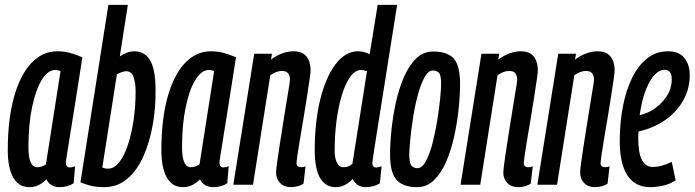

<svg xmlns="http://www.w3.org/2000/svg" viewBox="-20 -760 2858 790"><path d="M225 10Q187 10 171 -22Q156 -7 139 1.5Q122 10 100 10Q57 10 34.5 -29.5Q12 -69 12 -142Q12 -267 37 -358.5Q62 -450 108 -499.5Q154 -549 216 -549Q245 -549 271 -541.5Q297 -534 319 -524Q300 -403 287.5 -324Q275 -245 267.5 -199Q260 -153 256.5 -130.5Q253 -108 252 -100.5Q251 -93 251 -91Q251 -71 268 -71Q277 -71 289 -76L283 -6Q259 10 225 10ZM169 -84 229 -467Q220 -472 207 -472Q177 -472 152 -431.5Q127 -391 112 -319Q97 -247 97 -154Q97 -72 133 -72Q153 -72 169 -84Z M506 -740 473 -528Q504 -549 534 -549Q576 -549 598 -511Q620 -473 620 -389Q621 -317 608.5 -246.5Q596 -176 570.5 -118Q545 -60 504.5 -25Q464 10 408 10Q376 10 352.5 4Q329 -2 311 -10L426 -740ZM499 -467Q491 -467 480 -463Q469 -459 461 -454L401 -71Q411 -66 425 -66Q450 -66 471 -93Q492 -120 507 -166Q522 -212 530 -268.5Q538 -325 538 -383Q538 -419 529.5 -443Q521 -467 499 -467Z M857 10Q819 10 803 -22Q788 -7 771 1.5Q754 10 732 10Q689 10 666.5 -29.5Q644 -69 644 -142Q644 -267 669 -358.5Q694 -450 740 -499.5Q786 -549 848 -549Q877 -549 903 -541.5Q929 -534 951 -524Q932 -403 919.5 -324Q907 -245 899.5 -199Q892 -153 888.5 -130.5Q885 -108 884 -100.5Q883 -93 883 -91Q883 -71 900 -71Q909 -71 921 -76L915 -6Q891 10 857 10ZM801 -84 861 -467Q852 -472 839 -472Q809 -472 784 -431.5Q759 -391 744 -319Q729 -247 729 -154Q729 -72 765 -72Q785 -72 801 -84Z M1026 -539H1099L1095 -515Q1118 -532 1142 -540.5Q1166 -549 1188 -549Q1224 -549 1241 -527.5Q1258 -506 1258 -470Q1258 -463 1254 -434.5Q1250 -406 1243.5 -364.5Q1237 -323 1229.5 -277.5Q1222 -232 1215 -191.5Q1208 -151 1204 -123Q1200 -95 1200 -90Q1200 -72 1219 -72Q1222 -72 1226.5 -72.5Q1231 -73 1237 -76L1229 -5Q1218 3 1204 6.5Q1190 10 1177 10Q1149 10 1132.5 -7Q1116 -24 1116 -49Q1116 -60 1120 -90Q1124 -120 1130.5 -161.5Q1137 -203 1144 -247.5Q1151 -292 1157.5 -331.5Q1164 -371 1168.5 -398.5Q1173 -426 1173 -432Q1173 -447 1166 -457.5Q1159 -468 1140 -468Q1116 -468 1092 -450L1021 0H940Z M1486 10Q1447 10 1431 -24Q1419 -10 1401 0Q1383 10 1362 10Q1275 10 1275 -142Q1275 -258 1297.5 -350Q1320 -442 1360.5 -495.5Q1401 -549 1453 -549Q1477 -549 1501 -537L1534 -740H1614Q1592 -601 1573.5 -484Q1555 -367 1541 -280Q1527 -193 1519.5 -143.5Q1512 -94 1512 -89Q1512 -71 1528 -71Q1533 -71 1538.5 -72.5Q1544 -74 1550 -76L1543 -6Q1531 2 1515.5 6Q1500 10 1486 10ZM1394 -72Q1415 -72 1430 -86L1490 -467Q1475 -472 1466 -472Q1441 -472 1421 -444Q1401 -416 1386.5 -368.5Q1372 -321 1364.5 -262Q1357 -203 1357 -140Q1357 -110 1366 -91Q1375 -72 1394 -72Z M1696 10Q1638 10 1611.5 -20Q1585 -50 1585 -124Q1585 -171 1591 -228Q1597 -285 1609.5 -341Q1622 -397 1642.5 -444Q1663 -491 1692.5 -519.5Q1722 -548 1762 -548Q1821 -548 1847 -519Q1873 -490 1873 -415Q1873 -368 1867 -311Q1861 -254 1848.5 -197.5Q1836 -141 1815.5 -94Q1795 -47 1765.5 -18.5Q1736 10 1696 10ZM1698 -68Q1717 -68 1732.5 -97Q1748 -126 1759.5 -170.5Q1771 -215 1779 -264Q1787 -313 1791 -354Q1795 -395 1795 -415Q1795 -451 1786 -460.5Q1777 -470 1761 -470Q1742 -470 1726.5 -441.5Q1711 -413 1699 -368.5Q1687 -324 1679.5 -275Q1672 -226 1668 -185Q1664 -144 1664 -124Q1664 -89 1673 -78.5Q1682 -68 1698 -68Z M1961 -539H2034L2030 -515Q2053 -532 2077 -540.5Q2101 -549 2123 -549Q2159 -549 2176 -527.5Q2193 -506 2193 -470Q2193 -463 2189 -434.5Q2185 -406 2178.5 -364.5Q2172 -323 2164.5 -277.5Q2157 -232 2150 -191.5Q2143 -151 2139 -123Q2135 -95 2135 -90Q2135 -72 2154 -72Q2157 -72 2161.5 -72.5Q2166 -73 2172 -76L2164 -5Q2153 3 2139 6.5Q2125 10 2112 10Q2084 10 2067.5 -7Q2051 -24 2051 -49Q2051 -60 2055 -90Q2059 -120 2065.5 -161.5Q2072 -203 2079 -247.5Q2086 -292 2092.5 -331.5Q2099 -371 2103.5 -398.5Q2108 -426 2108 -432Q2108 -447 2101 -457.5Q2094 -468 2075 -468Q2051 -468 2027 -450L1956 0H1875Z M2277 -539H2350L2346 -515Q2369 -532 2393 -540.5Q2417 -549 2439 -549Q2475 -549 2492 -527.5Q2509 -506 2509 -470Q2509 -463 2505 -434.5Q2501 -406 2494.5 -364.5Q2488 -323 2480.5 -277.5Q2473 -232 2466 -191.5Q2459 -151 2455 -123Q2451 -95 2451 -90Q2451 -72 2470 -72Q2473 -72 2477.5 -72.5Q2482 -73 2488 -76L2480 -5Q2469 3 2455 6.5Q2441 10 2428 10Q2400 10 2383.5 -7Q2367 -24 2367 -49Q2367 -60 2371 -90Q2375 -120 2381.5 -161.5Q2388 -203 2395 -247.5Q2402 -292 2408.5 -331.5Q2415 -371 2419.5 -398.5Q2424 -426 2424 -432Q2424 -447 2417 -457.5Q2410 -468 2391 -468Q2367 -468 2343 -450L2272 0H2191Z M2760 -18Q2738 -3 2709.5 3.5Q2681 10 2656 10Q2593 10 2561.5 -38.5Q2530 -87 2530 -178Q2530 -255 2543 -322Q2556 -389 2581 -440Q2606 -491 2643 -520Q2680 -549 2728 -549Q2774 -549 2796 -521.5Q2818 -494 2818 -451Q2818 -381 2777.5 -325.5Q2737 -270 2673 -241Q2641 -226 2607 -219Q2606 -206 2606 -192Q2606 -130 2621.5 -101.5Q2637 -73 2666 -73Q2683 -73 2702.5 -78Q2722 -83 2744 -94ZM2715 -473Q2681 -473 2652.5 -422.5Q2624 -372 2612 -286Q2637 -292 2659 -304Q2697 -326 2720.5 -360Q2744 -394 2744 -434Q2744 -455 2736 -464Q2728 -473 2715 -473Z"/></svg>

Font: Georama Extra Condensed Medium
Style: Italic
Weight: 500
Width: 2
Italic angle: -9°
Designer: Jean-Baptiste Levee
Foundry: Production Type
Version: Version 1.000